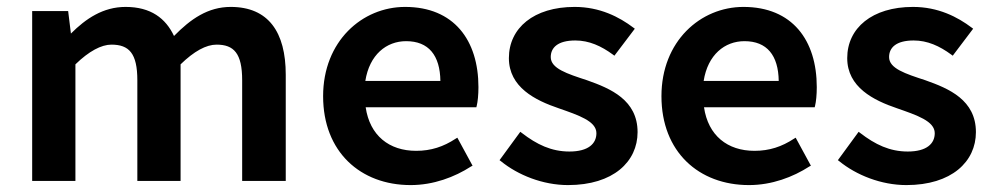

<svg xmlns="http://www.w3.org/2000/svg" viewBox="-20 -523 2869 555"><path d="M198 0V-337C237 -375 273 -394 302 -394C353 -394 377 -369 377 -291V0H502V-337C541 -375 576 -394 606 -394C656 -394 680 -369 680 -291V0H806V-307C806 -430 756 -503 647 -503C581 -503 531 -468 483 -419C459 -470 416 -503 343 -503C278 -503 228 -469 185 -426L177 -491H73V0Z M1167 12C1233 12 1294 -11 1342 -42L1346 -44L1302 -125L1297 -122C1262 -99 1226 -87 1183 -87C1105 -87 1049 -131 1037 -213H1357L1358 -217C1361 -229 1363 -249 1363 -271C1363 -407 1292 -503 1151 -503C1027 -503 914 -404 914 -245C914 -84 1022 12 1167 12ZM1154 -404C1219 -404 1252 -363 1253 -289H1036C1048 -365 1097 -404 1154 -404Z M1428 -57C1477 -17 1549 12 1622 12C1753 12 1823 -56 1823 -141C1823 -234 1745 -267 1677 -291C1619 -310 1572 -325 1572 -358C1572 -385 1592 -406 1643 -406C1683 -406 1718 -390 1752 -365L1756 -362L1815 -440L1811 -443C1770 -474 1714 -503 1641 -503C1523 -503 1451 -442 1451 -355C1451 -271 1527 -233 1595 -210C1652 -190 1704 -173 1704 -138C1704 -108 1681 -85 1626 -85C1574 -85 1532 -105 1488 -139L1484 -142L1424 -60Z M2145 12C2211 12 2272 -11 2320 -42L2324 -44L2280 -125L2275 -122C2240 -99 2204 -87 2161 -87C2083 -87 2027 -131 2015 -213H2335L2336 -217C2339 -229 2341 -249 2341 -271C2341 -407 2270 -503 2129 -503C2005 -503 1892 -404 1892 -245C1892 -84 2000 12 2145 12ZM2132 -404C2197 -404 2230 -363 2231 -289H2014C2026 -365 2075 -404 2132 -404Z M2406 -57C2455 -17 2527 12 2600 12C2731 12 2801 -56 2801 -141C2801 -234 2723 -267 2655 -291C2597 -310 2550 -325 2550 -358C2550 -385 2570 -406 2621 -406C2661 -406 2696 -390 2730 -365L2734 -362L2793 -440L2789 -443C2748 -474 2692 -503 2619 -503C2501 -503 2429 -442 2429 -355C2429 -271 2505 -233 2573 -210C2630 -190 2682 -173 2682 -138C2682 -108 2659 -85 2604 -85C2552 -85 2510 -105 2466 -139L2462 -142L2402 -60Z"/></svg>

Font: Falling Sky
Style: Med
Weight: 500
Designer: Paul D. Hunt
Foundry: Adobe Systems Incorporated
Version: Version 1.02